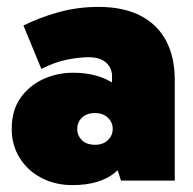

<svg xmlns="http://www.w3.org/2000/svg" viewBox="-20 -524 560 557"><path d="M190 13Q140 13 100 -8Q60 -29 37 -66Q14 -103 14 -150Q14 -204 39.5 -240Q65 -276 105.5 -294.5Q146 -313 192 -313Q266 -313 313.5 -279Q361 -245 374 -177L305 -197V-303Q305 -327 287.5 -342.5Q270 -358 237 -358Q210 -358 174.5 -351Q139 -344 100 -324L48 -450Q94 -473 149.5 -488.5Q205 -504 266 -504Q338 -504 387.5 -478.5Q437 -453 462 -405.5Q487 -358 487 -292V0H331L299 -99L374 -123Q359 -62 315 -24.5Q271 13 190 13ZM256 -104Q279 -104 293 -117.5Q307 -131 307 -150Q307 -169 293 -182.5Q279 -196 256 -196Q231 -196 217.5 -182.5Q204 -169 204 -150Q204 -131 217.5 -117.5Q231 -104 256 -104Z"/></svg>

Font: Gabarito Black
Style: Regular
Weight: 900
Designer: Leandro Assis / Alvaro Franca / Felipe Casaprima
Foundry: Naipe Foundry
Version: Version 1.000